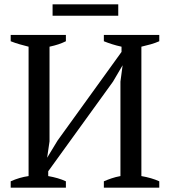

<svg xmlns="http://www.w3.org/2000/svg" viewBox="-20 -860 779 880"><path d="M29 0ZM282 0H29V-29Q69 -47 111 -53V-646Q91 -651 70 -657Q49 -663 29 -671V-700H282V-671Q266 -663 248 -657Q230 -651 207 -646V-212L196 -137L244 -216L537 -622V-646Q514 -651 493.5 -657.5Q473 -664 456 -671V-700H710V-671Q692 -663 671 -657Q650 -651 628 -646V-53Q675 -45 710 -29V0H456V-29Q472 -36 491 -42.5Q510 -49 532 -53V-486L542 -561L498 -486L201 -75V-53Q224 -49 244.5 -43Q265 -37 282 -29ZM221 -788V-840H522V-788Z"/></svg>

Font: PT Serif
Style: Regular
Weight: 400
Designer: A.Korolkova, O.Umpeleva, V.Yefimov
Foundry: ParaType Ltd
Version: Version 1.000W OFL; ttfautohint (v1.6)